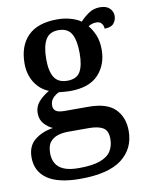

<svg xmlns="http://www.w3.org/2000/svg" viewBox="-89 -633 724 938"><g transform="rotate(-10 272.5 -164.5)"><path d="M233 240Q124 240 70 202.5Q16 165 16 96Q16 39 53 9.5Q90 -20 144 -28Q122 -37 102.5 -58Q83 -79 83 -112Q83 -143 102 -166Q121 -189 156 -210Q113 -227 87.5 -267.5Q62 -308 62 -362Q62 -449 110.5 -498Q159 -547 257 -547Q293 -547 324.5 -537.5Q356 -528 373 -515Q391 -535 415.5 -552Q440 -569 472 -569Q504 -569 520 -553Q536 -537 536 -516Q536 -494 522.5 -478Q509 -462 477 -462Q477 -476 468.5 -487.5Q460 -499 442 -499Q420 -499 402 -487Q420 -466 432.5 -435.5Q445 -405 445 -364Q445 -289 399 -240Q353 -191 257 -191Q246 -191 229 -192.5Q212 -194 203 -195Q185 -187 172 -172.5Q159 -158 159 -136Q159 -119 171 -109.5Q183 -100 216 -100H332Q425 -100 465.5 -58.5Q506 -17 506 50Q506 138 439.5 189Q373 240 233 240ZM235 187Q302 187 340.5 173Q379 159 395 133.5Q411 108 411 73Q411 32 387 17.5Q363 3 316 3H212Q187 3 163.5 10Q140 17 124.5 35.5Q109 54 109 92Q109 120 121 141.5Q133 163 160.5 175Q188 187 235 187ZM254 -243Q300 -243 318 -273.5Q336 -304 336 -365Q336 -429 317.5 -461.5Q299 -494 253 -494Q208 -494 189 -460.5Q170 -427 170 -364Q170 -304 189.5 -273.5Q209 -243 254 -243Z"/></g></svg>

Font: Noto Nastaliq Urdu Medium
Style: Regular
Weight: 500
Designer: Monotype Design Team (Patrick Giasson: type design, Kamal Mansour: OpenType code, Glenda Bellarosa). Updated by Simon Co
Foundry: Monotype Imaging Inc., Simon Cozens
Version: Version 3.007